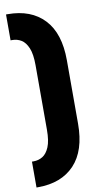

<svg xmlns="http://www.w3.org/2000/svg" viewBox="-105 -849 547 1060"><g transform="rotate(-10 168.5 -319.0)"><path d="M297 -141Q297 10 223.5 88Q150 166 19 166H10V21H19Q47 21 70 7Q93 -7 107.5 -41.5Q122 -76 122 -138V-500Q122 -562 107.5 -596.5Q93 -631 70 -645Q47 -659 19 -659H10V-804H19Q150 -804 223.5 -726Q297 -648 297 -497Z"/></g></svg>

Font: Teko Variable Light
Style: Regular
Weight: 300
Designer: Manushi Parikh, Jonny Pinhorn
Foundry: Indian Type Foundry
Version: Version 3.000